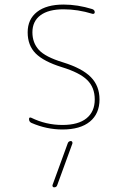

<svg xmlns="http://www.w3.org/2000/svg" viewBox="-20 -550 540 830"><path d="M247.1 -259.8Q168.9 -284.2 134.3 -318.8Q99.6 -353.5 99.6 -410.2Q99.6 -466.8 140.1 -498.5Q180.7 -530.3 254.9 -530.3Q315.4 -530.3 378.9 -510.7Q389.6 -506.8 389.6 -497.1Q389.6 -493.2 386.7 -491.2Q383.8 -489.3 379.9 -490.2Q316.4 -509.8 254.9 -509.8Q189.5 -509.8 154.8 -483.9Q120.1 -458 120.1 -410.2Q120.1 -365.2 147.9 -334.5Q175.8 -303.7 252.9 -280.3Q335 -254.9 372.6 -216.8Q410.2 -178.7 410.2 -120.1Q410.2 -58.6 368.7 -24.4Q327.1 9.8 250 9.8Q181.6 9.8 116.2 -18.6Q105.5 -23.4 105.5 -35.2Q105.5 -44.9 115.2 -41Q178.7 -9.8 250 -9.8Q318.4 -9.8 354 -38.6Q389.6 -67.4 389.6 -120.1Q389.6 -171.9 356.9 -204.1Q324.2 -236.3 247.1 -259.8ZM272.5 70.3Q275.4 60.5 286.1 59.6Q290 59.6 292 63Q293.9 66.4 293 70.3L227.5 250Q224.6 259.8 213.9 259.8Q210 259.8 208 256.8Q206.1 253.9 207 250Z"/></svg>

Font: Rounded-X Mgen+ 1mn thin
Style: Regular
Weight: 100
Designer: [Source Han Sans]
Ryoko NISHIZUKA  (kana & ideographs); Paul D. Hunt (Latin, Greek & Cyrillic); Wenlong ZHANG  (bopomofo
Version: Version 1.059.20150602